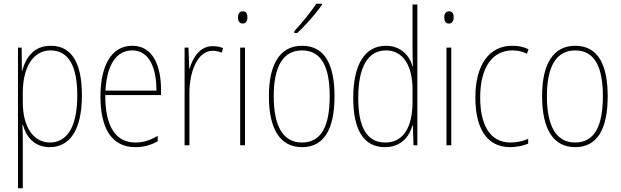

<svg xmlns="http://www.w3.org/2000/svg" viewBox="-20 -784 3350 1036"><path d="M254 -537C161 -537 119 -472 100 -403H98L97 -527H77V232H103V-21C103 -56 102 -88 101 -110H104C119 -51 162 10 248 10C355 10 422 -80 422 -270C422 -449 364 -537 254 -537ZM253 -512C350 -512 397 -427 397 -270C397 -86 334 -15 249 -15C163 -15 103 -96 103 -232V-284C103 -418 157 -512 253 -512Z M694 -537C577 -537 522 -423 522 -263C522 -97 579 10 710 10C758 10 796 -2 831 -22V-51C788 -26 753 -15 710 -15C602 -15 547 -106 548 -271H849V-298C849 -424 808 -537 694 -537ZM694 -512C785 -512 825 -417 824 -295H549C557 -440 611 -512 694 -512Z M1128 -535C1056 -535 1020 -470 1003 -414H1001L997 -527H976V0H1002V-283C1002 -394 1044 -510 1128 -510C1147 -510 1163 -505 1176 -500L1184 -524C1167 -532 1147 -535 1128 -535Z M1290 -723C1270 -723 1264 -706 1264 -690C1264 -672 1271 -657 1289 -657C1307 -657 1315 -671 1315 -691C1315 -707 1310 -723 1290 -723ZM1302 -527H1276V0H1302Z M1717 -757V-764H1687C1654 -715 1613 -665 1568 -616V-606H1584C1627 -645 1683 -709 1717 -757ZM1785 -264C1785 -428 1737 -537 1610 -537C1492 -537 1431 -440 1431 -265C1431 -88 1491 10 1610 10C1728 10 1785 -87 1785 -264ZM1457 -265C1457 -423 1506 -512 1610 -512C1720 -512 1759 -413 1759 -265C1759 -102 1713 -15 1609 -15C1505 -15 1457 -107 1457 -265Z M2057 10C2146 10 2190 -50 2206 -108H2208L2211 0H2232V-760H2206V-511C2206 -483 2207 -456 2208 -425H2206C2192 -481 2144 -537 2063 -537C1950 -537 1886 -439 1886 -255C1886 -82 1943 10 2057 10ZM2059 -15C1957 -15 1913 -101 1913 -255C1913 -425 1966 -512 2063 -512C2155 -512 2206 -430 2206 -300V-234C2206 -100 2158 -15 2059 -15Z M2403 -723C2383 -723 2377 -706 2377 -690C2377 -672 2384 -657 2402 -657C2420 -657 2428 -671 2428 -691C2428 -707 2423 -723 2403 -723ZM2415 -527H2389V0H2415Z M2733 10C2768 10 2805 2 2830 -9V-35C2801 -22 2767 -15 2735 -15C2619 -15 2571 -117 2571 -258C2571 -422 2638 -512 2745 -512C2772 -512 2799 -507 2823 -494L2832 -518C2806 -531 2778 -537 2744 -537C2620 -537 2545 -435 2545 -258C2545 -97 2603 10 2733 10Z M3259 -264C3259 -428 3211 -537 3084 -537C2966 -537 2905 -440 2905 -265C2905 -88 2965 10 3084 10C3202 10 3259 -87 3259 -264ZM2931 -265C2931 -423 2980 -512 3084 -512C3194 -512 3233 -413 3233 -265C3233 -102 3187 -15 3083 -15C2979 -15 2931 -107 2931 -265Z"/></svg>

Font: Noto Sans Gurmukhi Condensed Thin
Style: Regular
Weight: 100
Width: 3
Designer: Jelle Bosma - Monotype Design Team
Foundry: Monotype Imaging Inc.
Version: Version 2.004